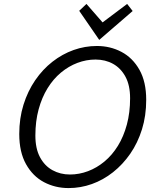

<svg xmlns="http://www.w3.org/2000/svg" viewBox="-20 -942 800 977"><path d="M329 15Q261 15 204 -15Q147 -45 112.5 -106.5Q78 -168 78 -260Q78 -340 99.5 -409Q121 -478 159 -533.5Q197 -589 247 -628Q297 -667 354.5 -687.5Q412 -708 473 -708Q541 -708 598 -678Q655 -648 689.5 -587Q724 -526 724 -434Q724 -353 702.5 -284Q681 -215 643 -160Q605 -105 555 -65.5Q505 -26 447.5 -5.5Q390 15 329 15ZM336 -54Q383 -54 428 -71Q473 -88 512 -120.5Q551 -153 580 -200Q609 -247 625.5 -308Q642 -369 642 -442Q642 -508 618.5 -551.5Q595 -595 555.5 -617Q516 -639 466 -639Q419 -639 374 -622Q329 -605 290 -572.5Q251 -540 222 -493Q193 -446 176.5 -385.5Q160 -325 160 -252Q160 -186 183.5 -142Q207 -98 247 -76Q287 -54 336 -54ZM485 -739 383 -887 420 -922 502 -828 627 -922 655 -886Z"/></svg>

Font: Ubuntu Sans
Style: Italic
Weight: 400
Italic angle: -13.5°
Designer: Dalton Maag Ltd
Foundry: Dalton Maag Ltd
Version: Version 1.006